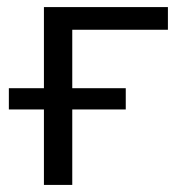

<svg xmlns="http://www.w3.org/2000/svg" viewBox="-20 -522 508 542"><path d="M104 0H184V-213H335V-273H184V-438H454V-502H104V-273H5V-213H104Z"/></svg>

Font: Poppy and Pepper
Style: Regular
Weight: 400
Designer: Thy Ha
Foundry: Thy Ha
Version: Version 0.001;Glyphs 3.2 (3227)